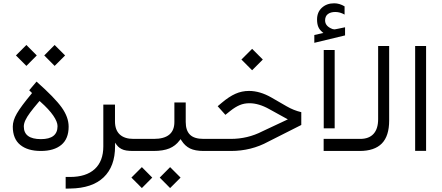

<svg xmlns="http://www.w3.org/2000/svg" viewBox="-20 -916 2683 1165"><path d="M248.5 -579.6 311.5 -643.1 375 -579.6 311.5 -516.1ZM76.7 -579.6 140.1 -643.1 203.1 -579.6 140.1 -516.1ZM124.5 -148.4Q124.5 -71.8 228.5 -71.8Q329.1 -71.8 329.1 -150.4Q329.1 -176.8 303.2 -214.6Q277.3 -252.4 225.6 -298.3L220.2 -303.2L215.3 -297.9Q181.2 -257.8 162.4 -232.4Q143.6 -207 134 -186.5Q124.5 -166 124.5 -148.4ZM228 0Q147.9 0 102.8 -36.9Q57.6 -73.7 57.6 -147.9Q57.6 -184.6 82.3 -227.3Q106.9 -270 170.4 -346.2L174.3 -351.6L169.4 -356.4L157.2 -368.2L201.7 -420.9Q312 -323.2 354.2 -264.2Q396.5 -205.1 396.5 -147.5Q396.5 -73.7 352.1 -36.9Q307.6 0 228 0Z M796.9 0H790Q764.2 0 746.8 -2.7Q729.5 -5.4 716.8 -12.2Q704.1 -19 696 -27.3Q688 -35.6 678.2 -50.3V-31.2V-28.3Q678.2 93.8 608.9 159.9Q539.6 226.1 406.2 228L378.4 228.5V157.7H405.3Q502.4 157.7 554.7 109.9Q606.9 62 606.9 -27.8V-281.2H677.7V-179.7Q677.7 -127.4 706.5 -100.3Q735.4 -73.2 790 -73.2H797.4Q803.2 -73.2 806.6 -64.2Q810.1 -55.2 810.1 -40V-34.7Q810.1 -19 806.6 -9.5Q803.2 0 796.9 0Z M949.2 161.6 1012.2 98.1 1075.7 161.6 1012.2 225.1ZM777.3 161.6 840.8 98.1 903.8 161.6 840.8 225.1ZM1225.1 0H1215.8Q1164.1 0 1133.1 -15.1Q1102.1 -30.3 1081.5 -63L1075.7 -71.8L1069.3 -63.5Q1044.9 -30.8 1007.6 -15.4Q970.2 0 910.6 0H793.5Q780.8 0 780.8 -34.7V-40Q780.8 -50.3 782.2 -57.6Q783.7 -64.9 786.6 -69.1Q789.6 -73.2 793.5 -73.2H913.1Q1038.1 -73.2 1038.1 -175.8V-294.4H1106.9V-175.8Q1106.9 -124.5 1132.6 -98.9Q1158.2 -73.2 1215.3 -73.2H1225.6Q1231.4 -73.2 1234.9 -64.2Q1238.3 -55.2 1238.3 -40V-34.7Q1238.3 -19 1234.9 -9.5Q1231.4 0 1225.1 0Z M1444.8 -554.7 1509.8 -619.6 1574.7 -554.7 1509.8 -489.7ZM1221.7 -73.2H1379.9Q1482.9 -73.2 1571.8 -119.1L1713.4 -185.5L1726.6 -191.9L1713.9 -198.7L1614.7 -253.4Q1550.3 -289.6 1493.7 -289.6Q1461.4 -289.6 1434.6 -278.3Q1407.7 -267.1 1377 -242.7L1347.7 -219.2L1300.8 -271.5L1325.2 -292Q1369.6 -329.6 1408.4 -346.9Q1447.3 -364.3 1490.7 -364.3Q1557.1 -364.3 1627 -324.2L1719.2 -271Q1762.2 -246.1 1808.1 -235.4V-157.7L1607.9 -56.6Q1504.4 0 1380.9 0H1221.7Q1209 0 1209 -34.7V-40Q1209 -50.3 1210.4 -57.6Q1211.9 -64.9 1214.8 -69.1Q1217.8 -73.2 1221.7 -73.2Z M1936.5 -720.7Q1918.9 -734.9 1911.4 -752.9Q1903.8 -771 1903.8 -797.9Q1903.8 -842.3 1933.1 -869.1Q1962.4 -896 2007.8 -896Q2040 -896 2070.8 -877.4V-827.6Q2043 -843.3 2014.6 -843.3Q1986.3 -843.3 1969.5 -830.6Q1952.6 -817.9 1952.6 -791.5Q1953.1 -756.3 1998 -739.7Q2004.4 -737.8 2008.8 -737.8Q2010.7 -737.8 2013.7 -738.3Q2022.5 -739.7 2032.7 -741.9Q2043 -744.1 2054.9 -746.6Q2066.9 -749 2073.7 -750.5V-701.2L1887.2 -656.2V-703.6L1935.1 -714.4L1942.4 -715.8ZM1944.3 -612.8H2010.7V-137.2H1944.3ZM2341.3 -184.1Q2341.3 -90.8 2296.9 -45.4Q2252.4 0 2162.1 0H1943.8V-73.2H2165.5Q2218.8 -73.2 2246.6 -103.8Q2274.4 -134.3 2274.4 -192.9V-636.7H2341.3Z M2499 -636.7H2565.4V-0.5H2499Z"/></svg>

Font: Shabnam Light FD
Style: Light-FD
Weight: 300
Foundry: DejaVu fonts team - Redesigned by Saber Rastikerdar - Based on Vazir font
Version: Version 5.0.0